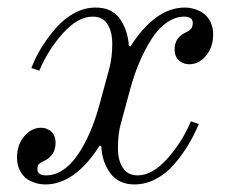

<svg xmlns="http://www.w3.org/2000/svg" viewBox="-20 -476 604 508"><path d="M25 -59Q25 -92 43 -114Q62 -138 89 -138Q102 -138 113 -130Q127 -120 127 -98Q127 -64 96 -50Q86 -45 82.5 -41.5Q79 -38 79 -28Q79 -20 85 -16Q91 -12 101 -12Q148 -12 185 -65.5Q222 -119 244 -202L269 -294Q277 -323 277 -360Q277 -392 264.5 -412Q252 -432 225 -432Q186 -432 146.5 -388Q107 -344 84 -289L63 -296Q74 -325 90.5 -351.5Q107 -378 128.5 -402.5Q150 -427 177 -441.5Q204 -456 233 -456Q276 -456 297 -426.5Q318 -397 321 -355L325 -353Q391 -456 469 -456Q486 -456 502 -449.5Q518 -443 526 -434Q544 -414 544 -385Q544 -352 526 -330Q508 -306 480 -306Q467 -306 456 -314Q442 -324 442 -346Q442 -376 471 -390Q482 -395 486 -400.5Q490 -406 490 -416Q490 -424 484 -428Q478 -432 468 -432Q444 -432 421.5 -416.5Q399 -401 381.5 -373.5Q364 -346 350 -314Q336 -282 325 -242L300 -150Q292 -123 292 -84Q292 -52 305 -32Q318 -12 344 -12Q383 -12 422.5 -56Q462 -100 485 -155L506 -148Q494 -119 478 -92.5Q462 -66 441 -41.5Q420 -17 392.5 -2.5Q365 12 336 12Q294 12 272 -17.5Q250 -47 248 -89L244 -91Q178 12 100 12Q83 12 66.5 5.5Q50 -1 43 -10Q25 -30 25 -59Z"/></svg>

Font: Old Standard TT
Style: Italic
Weight: 400
Italic angle: -15.2°
Designer: Alexey Kryukov <alexios@thessalonica.org.ru>
Version: Version 2.2